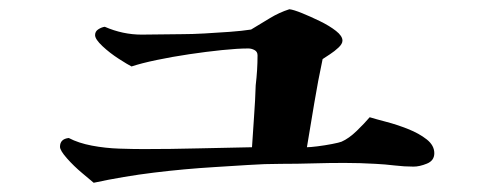

<svg xmlns="http://www.w3.org/2000/svg" viewBox="-20 -557 1040 416"><path d="M921 -225Q921 -209 905 -202.5Q889 -196 876 -196Q856 -196 835 -198.5Q814 -201 794 -202Q777 -203 760 -203.5Q743 -204 726 -204Q692 -204 658 -203Q624 -202 589 -202Q553 -202 517 -199.5Q481 -197 445 -195Q379 -191 313.5 -183Q248 -175 183 -161Q176 -167 158 -182Q140 -197 125 -214Q110 -231 110 -239Q110 -256 129 -258Q150 -247 179 -241.5Q208 -236 238 -235Q268 -234 291 -234Q350 -234 409 -235.5Q468 -237 526 -238Q528 -272 530.5 -305.5Q533 -339 534 -372Q536 -389 537 -405Q538 -421 538 -437Q538 -445 531.5 -448.5Q525 -452 518 -452Q495 -452 461 -448.5Q427 -445 390 -439.5Q353 -434 319.5 -427Q286 -420 265 -413Q257 -417 237.5 -429.5Q218 -442 202 -457Q186 -472 186 -481Q186 -489 193 -493.5Q200 -498 207 -499Q246 -482 287 -482Q310 -482 332 -482.5Q354 -483 376 -483Q396 -483 423 -484.5Q450 -486 477.5 -488Q505 -490 524 -493Q544 -505 564.5 -517.5Q585 -530 607 -537Q616 -536 634.5 -528.5Q653 -521 673.5 -511Q694 -501 708 -490Q722 -479 722 -469Q722 -462 713.5 -454Q705 -446 695 -439.5Q685 -433 679 -429Q669 -382 661 -334Q653 -286 645 -238Q652 -238 668 -240Q684 -242 699.5 -245Q715 -248 720 -250Q736 -257 753 -273.5Q770 -290 781 -303Q794 -299 817 -293Q840 -287 864 -277.5Q888 -268 904.5 -255Q921 -242 921 -225Z"/></svg>

Font: Kaisei HarunoUmi
Style: Bold
Weight: 700
Designer: Font-Kai, 金井和夫
Foundry: KAZUO KANAI
Version: Version 5.003